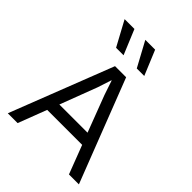

<svg xmlns="http://www.w3.org/2000/svg" viewBox="-251 -1032 1161 1161"><g transform="rotate(45 330.0 -451.0)"><path d="M273 -743H209L123 -902H207ZM450 -743H386L300 -902H384ZM549 0 479 -183H180L110 0H26L283 -660H378L634 0ZM209 -258H450L361 -492L330 -584H328L299 -495Z"/></g></svg>

Font: Elaine Sans
Style: Regular
Weight: 400
Designer: Wei Huang
Foundry: Wei Huang
Version: Version 2.001;December 24, 2019;FontCreator 12.0.0.2547 64-b